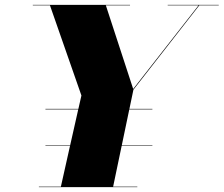

<svg xmlns="http://www.w3.org/2000/svg" viewBox="-20 -770 920 790"><path d="M140 -2V0H545V-2H445.5L480.5 -169.5H607V-171.5H481L512 -320H607V-322H512.5L529 -401L800 -748H880V-750H670V-748H797L528 -404L415.5 -748H515V-750H115V-748H185.5L315 -377L302.5 -322H167V-320H302L268.5 -171.5H167V-169.5H268L230.5 -2Z"/></svg>

Font: Bodoni* 96pt Fatface
Style: Italic
Weight: 900
Italic angle: -13°
Version: Version 2.3